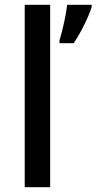

<svg xmlns="http://www.w3.org/2000/svg" viewBox="-20 -780 402 800"><path d="M189 0V-760H83V0ZM362 -751V-760H260C255 -717 240 -651 228 -612V-600H287C319 -647 350 -712 362 -751Z"/></svg>

Font: Noto Sans Arabic UI Md
Style: Regular
Weight: 500
Designer: Monotype Design Team, Nadine Chahine and Nizar Qandah
Foundry: Monotype Imaging Inc.
Version: Version 2.010